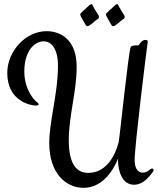

<svg xmlns="http://www.w3.org/2000/svg" viewBox="-20 -844 790 924"><path d="M628 -73C628 -143 685 -602 690 -635L691 -644C691 -649 686 -652 681 -652C657 -652 650 -625 645 -625C642 -625 640 -626 637 -626C616 -626 610 -620 609 -617C599 -602 556 -182 551 -159C530 -80 483 -12 405 -12C354 -12 311 -46 311 -169C311 -287 349 -403 349 -523C349 -646 279 -694 204 -694C104 -694 15 -598 15 -493C15 -355 131 -336 151 -336C161 -336 166 -338 166 -342C166 -346 163 -348 160 -351C150 -356 97 -408 97 -500C97 -600 147 -645 190 -645C226 -645 259 -612 259 -527C259 -395 217 -260 217 -156C217 -12 295 60 383 60C409 60 493 53 549 -82L548 -74C548 -26 565 45 625 45C670 45 699 5 715 -16C718 -19 719 -22 719 -25C719 -30 717 -33 712 -33C704 -33 689 -13 667 -13C648 -13 628 -28 628 -73ZM455 -768C452 -773 427 -813 425 -820C424 -823 423 -824 420 -824C416 -824 414 -821 411 -820L370 -782C367 -779 366 -776 366 -773C366 -770 368 -768 369 -765C373 -758 379 -745 387 -733C392 -725 394 -718 401 -718C406 -718 410 -721 415 -725C424 -730 430 -738 445 -749C452 -753 456 -755 456 -762C456 -764 456 -766 455 -768ZM579 -768C576 -773 551 -813 549 -820C548 -823 547 -824 544 -824C540 -824 538 -821 535 -820L494 -782C491 -779 490 -776 490 -773C490 -770 492 -768 493 -765C497 -758 503 -745 511 -733C516 -725 518 -718 525 -718C530 -718 534 -721 539 -725C548 -730 554 -738 569 -749C576 -753 580 -755 580 -762C580 -764 580 -766 579 -768Z"/></svg>

Font: Engagement
Style: Regular
Weight: 400
Designer: Astigmatic (AOETI)
Foundry: Astigmatic (AOETI)
Version: Version 1.000